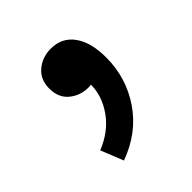

<svg xmlns="http://www.w3.org/2000/svg" viewBox="-104 -212 477 477"><g transform="rotate(-45 134.5 26.5)"><path d="M70.3 189 46.4 129.4Q93.8 110.4 119.6 74Q145.5 37.6 145.5 -2.4Q143.1 -2 140.9 -1.7Q138.7 -1.5 136.2 -1.5Q107.9 -1.5 86.7 -18.8Q65.4 -36.1 65.4 -68.8Q65.4 -100.1 86.9 -118.2Q108.4 -136.2 138.2 -136.2Q177.2 -136.2 198.7 -106.2Q220.2 -76.2 220.2 -23.4Q220.2 47.9 180.9 105.5Q141.6 163.1 70.3 189Z"/></g></svg>

Font: Varta Light
Style: Bold
Weight: 700
Version: Version 1.004